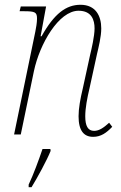

<svg xmlns="http://www.w3.org/2000/svg" viewBox="-20 -563 507 804"><path d="M370 10C403 10 426 -7 450 -32L437 -49C414 -28 395 -15 374 -15C348 -15 337 -36 337 -76C337 -110 345 -152 355 -194L386 -336C393 -366 404 -409 404 -444C404 -496 381 -543 317 -543C257 -543 207 -506 154 -411H150L173 -536H67L62 -516H80C127 -516 135 -512 135 -485C135 -468 131 -446 128 -431L39 0H67L122 -265C146 -379 226 -518 309 -518C364 -518 376 -479 376 -444C376 -412 363 -356 358 -336L327 -194C316 -148 309 -109 309 -76C309 -16 331 10 370 10ZM100 210V221H112C135 184 177 107 192 69L191 61H158C142 108 120 168 100 210Z"/></svg>

Font: Noto Serif SemiCondensed Thin
Style: Italic
Weight: 100
Width: 4
Italic angle: -12°
Designer: Monotype Design Team
Foundry: Monotype Imaging Inc.
Version: Version 2.013